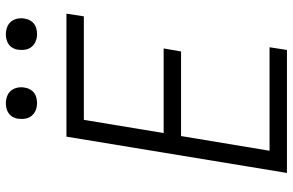

<svg xmlns="http://www.w3.org/2000/svg" viewBox="-188 -788 977 640"><g transform="rotate(-90 300.0 -468.5)"><path d="M43 0 164 -735H574L565 -677H220L176 -411H458L448 -353H166L117 -58H462L453 0ZM506 -833Q493 -833 482 -837.5Q471 -842 463.5 -851Q456 -860 454 -872.5Q452 -885 454 -898Q455 -906 460 -914.5Q465 -923 472.5 -928Q480 -933 488.5 -935Q497 -937 505 -937Q518 -937 529.5 -932.5Q541 -928 548 -919Q555 -910 557.5 -897.5Q560 -885 557 -872Q556 -864 551 -855.5Q546 -847 539 -842Q532 -837 523 -835Q514 -833 506 -833ZM276 -833Q263 -833 252 -837.5Q241 -842 233.5 -851Q226 -860 224 -872.5Q222 -885 224 -898Q225 -906 230 -914.5Q235 -923 242.5 -928Q250 -933 258.5 -935Q267 -937 275 -937Q288 -937 299.5 -932.5Q311 -928 318 -919Q325 -910 327.5 -897.5Q330 -885 327 -872Q326 -864 321 -855.5Q316 -847 309 -842Q302 -837 293 -835Q284 -833 276 -833Z"/></g></svg>

Font: Iosevka Light Extended Oblique
Style: Regular
Weight: 300
Width: 7
Italic angle: -9°
Monospace: yes
Designer: Belleve Invis
Foundry: Belleve Invis
Version: Version 32.5.0; ttfautohint (v1.8.4)